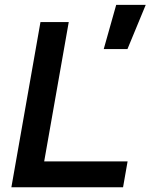

<svg xmlns="http://www.w3.org/2000/svg" viewBox="-20 -786 632 806"><path d="M27.8 0 46.9 -108.4 149.9 -693.4H268.6L165.5 -108.4H515.6L496.6 0ZM415.5 -580.1 467.8 -765.6H591.8L515.1 -580.1Z"/></svg>

Font: Cascadia Mono NF SemiBold
Style: Italic
Weight: 600
Italic angle: -10°
Monospace: yes
Designer: Aaron Bell
Foundry: Saja Typeworks
Version: Version 2404.023; ttfautohint (v1.8.4)